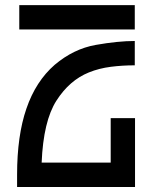

<svg xmlns="http://www.w3.org/2000/svg" viewBox="-20 -742 601 763"><path d="M56.6 -721.7Q209 -721.7 515.6 -721.7Q515.6 -689.5 515.6 -625Q362.3 -625 56.6 -625Q56.6 -657.2 56.6 -721.7ZM47.9 1Q47.9 -15.6 47.9 -47.9Q47.9 -203.1 85 -310.5Q122.1 -418.9 197.3 -484.4Q272.5 -547.9 360.4 -563.5Q449.2 -579.1 515.6 -579.1Q515.6 -546.9 515.6 -482.4Q466.8 -482.4 420.9 -476.6Q374 -470.7 333 -454.1Q255.9 -422.9 204.1 -341.8Q152.3 -260.7 145.5 -95.7Q236.3 -95.7 419.9 -95.7Q419.9 -154.3 419.9 -272.5Q452.1 -272.5 516.6 -272.5Q516.6 -180.7 516.6 1Q516.6 1 516.6 1Q399.4 1 282.2 1Q165 1 47.9 1Z"/></svg>

Font: Oishi
Style: Regular
Weight: 400
Designer: bBranding
Version: Version 1.0